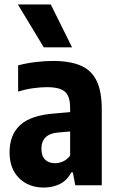

<svg xmlns="http://www.w3.org/2000/svg" viewBox="-20 -828 521 858"><path d="M175.3 10.1Q107.7 10.1 65.2 -32.2Q22.7 -74.5 22.7 -147Q22.7 -225.2 70.1 -269.1Q117.4 -313 224.7 -321L312.1 -328.6L331.9 -243.6L241.2 -236Q202.9 -233.1 184 -214.6Q165.1 -196.2 165.1 -163.7Q165.1 -130.7 181.5 -114.7Q198 -98.7 226 -98.7Q242.6 -98.7 260.5 -106.1Q278.4 -113.4 293.4 -132.8V-345.7Q293.4 -380.8 283.2 -401Q273.1 -421.3 250.2 -429.9Q227.2 -438.5 189.1 -438.5Q161 -438.5 127.1 -433.7Q93.2 -428.9 61 -419V-535.8Q95.4 -545.3 137.4 -550.5Q179.4 -555.7 216.8 -555.7Q291.7 -555.7 340.1 -535.2Q388.4 -514.7 411.6 -467.2Q434.8 -419.7 434.8 -339.1V0H316.4L305.6 -57.5H298.8Q279.6 -21.6 247.4 -5.7Q215.1 10.1 175.3 10.1ZM175.6 -616.6 59.9 -808H206.9L301.9 -616.6Z"/></svg>

Font: Encode Sans Condensed Thin
Style: Regular
Weight: 100
Width: 3
Designer: Multiple Designers
Foundry: Impallari Type
Version: Version 3.002